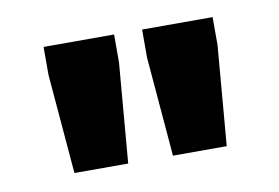

<svg xmlns="http://www.w3.org/2000/svg" viewBox="-42 -750 558 384"><g transform="rotate(-10 237.0 -558.5)"><path d="M282.1 -428.9 265.1 -631.2V-688H408.3V-631.2L391.3 -428.9ZM82 -428.9 65 -631.2V-688H208.2V-631.2L191.2 -428.9Z"/></g></svg>

Font: Saira Thin
Style: Regular
Weight: 100
Designer: Hector Gatti with collaboration of the Omnibus-Type team
Foundry: Omnibus-Type
Version: Version 1.101